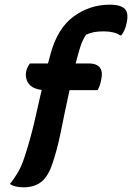

<svg xmlns="http://www.w3.org/2000/svg" viewBox="-20 -786 564 820"><path d="M201 -79Q183 -29 154 -7.5Q125 14 80 14Q44 14 22 0Q41 -23 57 -50.5Q73 -78 87 -122Q112 -200 127 -266Q142 -332 158 -402Q117 -407 101 -431Q85 -455 93 -486Q99 -504 108 -515H185Q190 -536 196 -556Q226 -666 295 -716Q364 -766 448 -766Q475 -766 490 -761Q505 -756 513 -748Q531 -730 520 -684Q514 -655 498 -635H493Q468 -652 423 -652Q399 -652 382.5 -649Q366 -646 348 -638Q332 -615 323 -586Q314 -557 303 -515H358Q395 -515 407.5 -496Q420 -477 412 -445Q410 -433 406 -421.5Q402 -410 397 -401H277Q255 -300 239.5 -222Q224 -144 201 -79Z"/></svg>

Font: Recursive Sn Csl St SmB
Style: Italic
Weight: 600
Italic angle: -15°
Version: Version 1.079;hotconv 1.0.112;makeotfexe 2.5.65598; ttfautoh